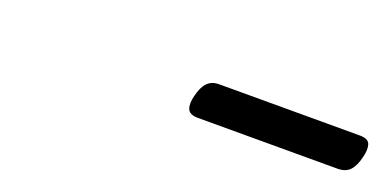

<svg xmlns="http://www.w3.org/2000/svg" viewBox="-18 -898 681 336"><g transform="rotate(20 322.5 -730.0)"><path d="M341 -696Q325 -696 321.5 -705.5Q318 -715 322 -730Q326 -747 334 -755.5Q342 -764 356 -764H618Q634 -764 637 -754.5Q640 -745 636 -730Q632 -713 624 -704.5Q616 -696 601 -696Z"/></g></svg>

Font: Playwrite RO Light
Style: Regular
Weight: 300
Version: Version 1.002